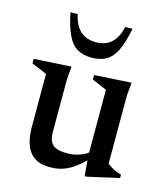

<svg xmlns="http://www.w3.org/2000/svg" viewBox="-104 -759 743 852"><g transform="rotate(15 267.0 -333.0)"><path d="M176.5 -145.5Q176.5 -117 184.5 -100.2Q192.5 -83.5 211.2 -76Q230 -68.5 262.5 -68.5Q294.5 -68.5 324 -79.8Q353.5 -91 367.5 -108.5L385 -89Q357 -59.5 334 -40.2Q311 -21 290 -9.8Q269 1.5 247.8 6.2Q226.5 11 202 11Q140 11 110.2 -27.8Q80.5 -66.5 80.5 -144V-384.5L10.5 -414V-435L181.5 -445L176.5 -387ZM363.5 9 355.5 -85V-385.5L288 -414V-435L457.5 -445L452 -386.5V-72.5Q456.5 -67.5 464.2 -62.5Q472 -57.5 481 -52.8Q490 -48 499.2 -44.5Q508.5 -41 517.5 -39V-23.5L374.5 9ZM257 -577.5Q285.5 -577.5 307.2 -588Q329 -598.5 344 -620.8Q359 -643 366 -677H399.5Q387 -612.5 369 -575.2Q351 -538 324 -522.2Q297 -506.5 257 -506.5Q217 -506.5 190.2 -522.2Q163.5 -538 145.5 -575.2Q127.5 -612.5 114.5 -677H148Q155 -643 170 -620.8Q185 -598.5 207 -588Q229 -577.5 257 -577.5Z"/></g></svg>

Font: Newsreader 24pt Medium
Style: Regular
Weight: 500
Designer: Hugues Gentile
Foundry: Production Type
Version: Version 1.003